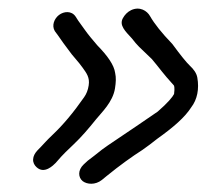

<svg xmlns="http://www.w3.org/2000/svg" viewBox="-20 -447 488 454"><path d="M270.6 -404.1C261.4 -387.5 275.5 -373.8 292 -356C297.4 -348.9 303.8 -341.2 309 -336.2L339.2 -307.2C359.6 -283 363.1 -275.8 391.2 -244.9C391.6 -244.4 393.6 -239.6 391.6 -224.7C388.1 -217.6 376.5 -203.6 353 -183.2C276.6 -130.5 230.9 -101.1 221.1 -93.2C207.3 -82.1 196.3 -73.6 188.5 -67.8L187.8 -67.3L177.9 -58.2C163.5 -44.5 164.8 -27.5 175.5 -18.7C185.9 -10.8 205.3 -9.1 221 -21.6L232.1 -30.7C263.5 -56.3 292.5 -77 316.9 -92.6C329.1 -101.2 339.6 -109 351.4 -118.5C390.5 -146.4 417.2 -169.7 432.1 -193.1C446.5 -211.7 451.3 -236.6 446.6 -263.5C444.7 -274.1 438.1 -283.1 428.6 -292C420.9 -299.3 407 -316.4 388 -342.3L387.6 -342.9L387.2 -343.3C362.4 -369 344.8 -391.2 334.7 -409C327.9 -421.2 310.6 -432.7 290 -423C281.3 -418.8 275 -412 270.6 -404.1ZM109.6 -373.5 109.9 -373.1 117.4 -362.9C123.4 -353.8 134.1 -339.1 149.8 -318.4L158.4 -308.2C166.3 -298.8 168.8 -296.1 175.5 -286.8C184.5 -274.1 192.7 -263.9 189.7 -245C188 -233.8 184.3 -224.7 178.8 -217C153.7 -180.9 128.9 -151.4 104.5 -128.4C88 -112.8 83.5 -106.4 68.2 -91L68 -90.8L67.8 -90.5C62.7 -84.9 58.6 -77.9 58.3 -70.2C57.9 -62.4 61.5 -56.3 66.2 -51.9C84.8 -34.2 106 -56.1 111.9 -62L112.2 -62.4L124.8 -76.7C127.9 -80.3 138.3 -90.7 154.7 -106.2C172.2 -122.8 189.1 -142.4 207.3 -165.1C220.1 -181 246.8 -205.6 251.9 -238C254.2 -252.6 254.7 -263.7 252.3 -274.4C249.7 -293.4 234.5 -314.8 210.1 -339.8L194.1 -358.8C184.3 -370.5 175.5 -383.9 165 -398.1L158.7 -407.9C149.2 -422 131.1 -420.5 119.4 -411.5C108.5 -403.1 101.6 -387 109.6 -373.5Z"/></svg>

Font: MewTooHand
Style: BdWideIta
Weight: 400
Designer: Mew Too, Robert Jablonski
Version: Version 0.77